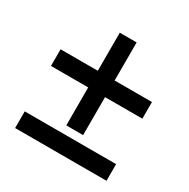

<svg xmlns="http://www.w3.org/2000/svg" viewBox="-142 -739 854 868"><g transform="rotate(30 285.5 -305.0)"><path d="M241.2 -324.2H46.9V-411.1H241.2V-609.9H329.1V-411.1H523.9V-324.2H329.1V-126H241.2ZM46.9 0V-86.9H523.9V0Z"/></g></svg>

Font: TypoPRO Open Sans
Style: Regular
Weight: 600
Foundry: Ascender Corporation
Version: Version 1.10